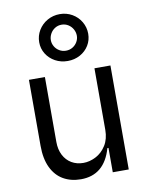

<svg xmlns="http://www.w3.org/2000/svg" viewBox="-93 -919 764 992"><g transform="rotate(-10 288.5 -422.5)"><path d="M74.6 -198.9V-545.5H158.4V-204.5Q158.4 -165.5 173.5 -135.8Q188.6 -106.2 215.7 -90Q242.9 -73.9 277.7 -73.9Q310.7 -73.9 343.2 -90.6Q375.7 -107.2 397 -141Q418.3 -174.7 418.3 -223V-545.5H502.1V0H418.3V-127.8H412.6Q393.1 -60 352.8 -26.5Q312.5 7.1 250.7 7.1Q198.5 7.1 158.7 -15.8Q119 -38.7 96.8 -84.9Q74.6 -131 74.6 -198.9ZM160.5 -727.3Q160.5 -761 177.7 -789.8Q195 -818.5 224.6 -835.4Q254.3 -852.3 289.8 -852.3Q325.3 -852.3 354.6 -835.4Q383.9 -818.5 400.7 -789.8Q417.6 -761 417.6 -727.3Q417.6 -693.5 400.7 -666Q383.9 -638.5 354.6 -622.5Q325.3 -606.5 289.8 -606.5Q253.9 -606.5 224.4 -622.5Q195 -638.5 177.7 -666.2Q160.5 -693.9 160.5 -727.3ZM358 -727.3Q358 -745 349.1 -761.2Q340.2 -777.3 324.6 -787.1Q308.9 -796.9 289.8 -796.9Q270.6 -796.9 255 -787.1Q239.3 -777.3 230.5 -761.2Q221.6 -745 221.6 -727.3Q221.6 -710.2 230.5 -694.8Q239.3 -679.3 255 -669.9Q270.6 -660.5 289.8 -660.5Q308.9 -660.5 324.6 -669.9Q340.2 -679.3 349.1 -694.8Q358 -710.2 358 -727.3Z"/></g></svg>

Font: Riot Sans
Style: Regular
Weight: 400
Designer: Rasmus Andersson
Foundry: rsms
Version: Version 4.001